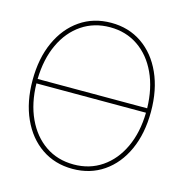

<svg xmlns="http://www.w3.org/2000/svg" viewBox="-109 -835 903 944"><g transform="rotate(15 342.5 -363.5)"><path d="M342.8 7.8Q252.9 7.8 184.8 -38.8Q116.7 -85.4 78.9 -169.2Q41 -252.9 41 -363.3Q41 -474.6 79.1 -558.3Q117.2 -642.1 185.1 -688.7Q252.9 -735.4 342.8 -735.4Q432.1 -735.4 500 -688.7Q567.9 -642.1 605.7 -558.3Q643.6 -474.6 643.6 -363.3Q643.6 -252.4 605.7 -168.7Q567.9 -85 500 -38.6Q432.1 7.8 342.8 7.8ZM342.8 -14.6Q423.8 -14.6 485.8 -56.9Q547.9 -99.1 583.5 -175.3Q619.1 -251.5 621.1 -352.5H63.5Q65.4 -252 100.8 -175.8Q136.2 -99.6 198.2 -57.1Q260.3 -14.6 342.8 -14.6ZM63.5 -375H621.1Q618.7 -476.1 583.3 -552.2Q547.9 -628.4 485.8 -670.7Q423.8 -712.9 342.8 -712.9Q261.7 -712.9 199.5 -670.9Q137.2 -628.9 101.6 -553Q65.9 -477.1 63.5 -375Z"/></g></svg>

Font: Inter Display Thin
Style: Regular
Weight: 100
Designer: Rasmus Andersson
Foundry: rsms
Version: Version 4.000;git-a52131595